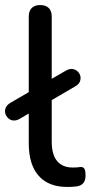

<svg xmlns="http://www.w3.org/2000/svg" viewBox="-41 -732 362 761"><path d="M226 9Q151 9 112 -35.5Q73 -80 73 -164V-666Q73 -689 85 -700.5Q97 -712 118 -712Q140 -712 152 -700.5Q164 -689 164 -666V-171Q164 -119 185.5 -93.5Q207 -68 247 -68Q256 -68 263 -68.5Q270 -69 277 -70Q288 -71 293 -64Q298 -57 298 -36Q298 -17 289.5 -6.5Q281 4 262 7Q253 8 244 8.5Q235 9 226 9ZM37 -261Q23 -253 11 -254.5Q-1 -256 -9 -264Q-17 -272 -20 -282.5Q-23 -293 -18.5 -304.5Q-14 -316 1 -325L220 -452Q234 -460 246 -458.5Q258 -457 266.5 -449Q275 -441 277.5 -430.5Q280 -420 275.5 -408.5Q271 -397 256 -389Z"/></svg>

Font: Nunito Medium
Style: Regular
Weight: 500
Designer: Vernon Adams
Foundry: Vernon Adams
Version: Version 3.602